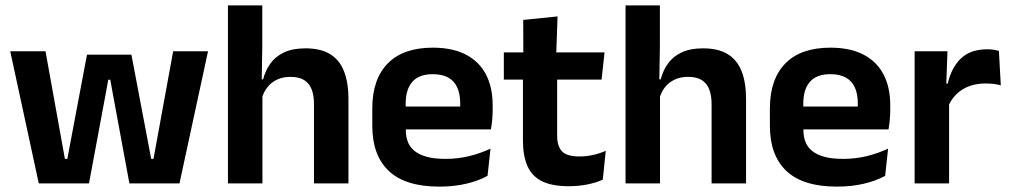

<svg xmlns="http://www.w3.org/2000/svg" viewBox="-20 -681 3748 713"><path d="M124 0 18 -490.5H149L221 -91H230L303 -478H468L541.5 -91H550L623 -490.5H752.5L646.5 0H460.5L400.5 -324.5L389.5 -385H382L371 -324.5L310.5 0Z M1146 0V-294.5Q1146 -325.5 1137.8 -348Q1129.5 -370.5 1110.5 -383Q1091.5 -395.5 1058.5 -395.5Q1029.5 -395.5 1008 -385Q986.5 -374.5 972.8 -356.8Q959 -339 952.5 -316.5L926.5 -386.5H957Q965.5 -419 984 -445Q1002.5 -471 1034.5 -486.2Q1066.5 -501.5 1114 -501.5Q1170.5 -501.5 1205.5 -480.2Q1240.5 -459 1257.2 -417Q1274 -375 1274 -313V0ZM826.5 0V-661H954V-510L951.5 -357.5L954.5 -348V0Z M1611.5 12Q1485.5 12 1424 -46Q1362.5 -104 1362.5 -214V-278Q1362.5 -387 1420 -445.5Q1477.5 -504 1587 -504Q1661 -504 1710.5 -478Q1760 -452 1784.8 -404.2Q1809.5 -356.5 1809.5 -290V-272.5Q1809.5 -254.5 1807.8 -235.8Q1806 -217 1803 -200.5H1687Q1688.5 -228 1688.8 -252.8Q1689 -277.5 1689 -297.5Q1689 -332 1678 -356.2Q1667 -380.5 1644.5 -393Q1622 -405.5 1587 -405.5Q1535.5 -405.5 1511 -377Q1486.5 -348.5 1486.5 -296V-250.5L1487 -236V-197.5Q1487 -174.5 1494.2 -155Q1501.5 -135.5 1518.5 -121.2Q1535.5 -107 1563.8 -99Q1592 -91 1634.5 -91Q1680.5 -91 1722.2 -101.2Q1764 -111.5 1801.5 -129L1790.5 -28Q1757 -9.5 1711.8 1.2Q1666.5 12 1611.5 12ZM1430.5 -200.5V-285.5H1777V-200.5Z M2092 10.5Q2029.5 10.5 1992.2 -8.2Q1955 -27 1938.5 -65Q1922 -103 1922 -158.5V-444.5H2049V-177.5Q2049 -137.5 2067.2 -118.8Q2085.5 -100 2131.5 -100Q2158.5 -100 2183.5 -105.8Q2208.5 -111.5 2229.5 -121L2218.5 -14Q2193.5 -2.5 2161.2 4Q2129 10.5 2092 10.5ZM1851 -385.5V-486.5H2225L2214 -385.5ZM1923.5 -477 1923 -607 2050.5 -620 2045.5 -477Z M2622.5 0V-294.5Q2622.5 -325.5 2614.2 -348Q2606 -370.5 2587 -383Q2568 -395.5 2535 -395.5Q2506 -395.5 2484.5 -385Q2463 -374.5 2449.2 -356.8Q2435.5 -339 2429 -316.5L2403 -386.5H2433.5Q2442 -419 2460.5 -445Q2479 -471 2511 -486.2Q2543 -501.5 2590.5 -501.5Q2647 -501.5 2682 -480.2Q2717 -459 2733.8 -417Q2750.5 -375 2750.5 -313V0ZM2303 0V-661H2430.5V-510L2428 -357.5L2431 -348V0Z M3088 12Q2962 12 2900.5 -46Q2839 -104 2839 -214V-278Q2839 -387 2896.5 -445.5Q2954 -504 3063.5 -504Q3137.5 -504 3187 -478Q3236.5 -452 3261.2 -404.2Q3286 -356.5 3286 -290V-272.5Q3286 -254.5 3284.2 -235.8Q3282.5 -217 3279.5 -200.5H3163.5Q3165 -228 3165.2 -252.8Q3165.5 -277.5 3165.5 -297.5Q3165.5 -332 3154.5 -356.2Q3143.5 -380.5 3121 -393Q3098.5 -405.5 3063.5 -405.5Q3012 -405.5 2987.5 -377Q2963 -348.5 2963 -296V-250.5L2963.5 -236V-197.5Q2963.5 -174.5 2970.8 -155Q2978 -135.5 2995 -121.2Q3012 -107 3040.2 -99Q3068.5 -91 3111 -91Q3157 -91 3198.8 -101.2Q3240.5 -111.5 3278 -129L3267 -28Q3233.5 -9.5 3188.2 1.2Q3143 12 3088 12ZM2907 -200.5V-285.5H3253.5V-200.5Z M3501 -285 3468.5 -370.5H3499.5Q3513 -430 3548.5 -464Q3584 -498 3647 -498Q3660 -498 3670.5 -496.2Q3681 -494.5 3689.5 -492L3696.5 -364Q3685.5 -367.5 3671 -369.2Q3656.5 -371 3640.5 -371Q3589.5 -371 3553.8 -348.5Q3518 -326 3501 -285ZM3376.5 0V-490.5H3498.5L3493 -340L3504.5 -335.5V0Z"/></svg>

Font: Anek Latin Medium SemiBold
Style: Regular
Weight: 600
Version: Version 1.003